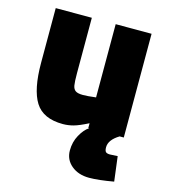

<svg xmlns="http://www.w3.org/2000/svg" viewBox="-108 -586 785 894"><g transform="rotate(15 284.0 -138.5)"><path d="M522 210Q449 223 404 223Q352 223 318.5 195Q285 167 285 123Q285 82 303.5 48.5Q322 15 345 0H341V-23Q298 -1 272.5 6Q247 13 221 13Q126 13 88 -47.5Q50 -108 50 -237V-500H224V-233Q224 -192 227 -174.5Q230 -157 241 -149.5Q252 -142 277 -142Q298 -142 339 -147V-500H512V0H492Q444 29 444 65Q444 81 449.5 87Q455 93 470 93L507 91Z"/></g></svg>

Font: Cairo Black
Style: Regular
Weight: 900
Designer: Mohamed Gaber, the designers of Titillium
Foundry: Kief Type Foundry
Version: Version 2.009; ttfautohint (v1.5.33-1714) -l 8 -r 50 -G 200 